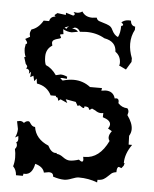

<svg xmlns="http://www.w3.org/2000/svg" viewBox="-47 -627 537 670"><g transform="rotate(5 222.0 -292.0)"><path d="M202.6 2.9Q185.5 2.9 163.1 -4.4Q163.1 -18.6 147.5 -18.6L129.9 -15.6Q125.5 -35.6 97.2 -43.5Q89.8 -5.4 64 -5.4L59.6 -5.9L57.6 2H33.7Q32.7 -16.6 21 -28.3Q25.4 -43 25.4 -59.1Q25.4 -75.2 22 -88.9Q27.8 -95.2 27.8 -102.1Q27.8 -107.9 24.4 -112.8Q30.8 -114.7 30.8 -125L29.8 -135.3L19 -128.9Q26.4 -144 26.4 -159.2L21 -186L31.2 -188Q39.6 -188 45.4 -182.1Q51.8 -189.5 60.1 -189.5Q63.5 -189.5 65.4 -186.8Q67.4 -184.1 69.6 -180.9Q71.8 -177.7 75.2 -174.8Q78.6 -171.9 85.4 -171.4Q91.8 -129.9 137.2 -110.8Q148.9 -87.4 164.1 -87.4L168 -87.9L168.9 -84.5Q179.2 -84.5 191.9 -75Q204.6 -65.4 216.3 -65.4Q229 -65.4 247.6 -71.3Q254.9 -65.4 258.8 -65.4Q263.2 -65.4 263.2 -72.8L261.7 -82.5H267.1Q318.4 -82.5 348.6 -145.5Q344.2 -151.4 344.2 -158.2Q344.2 -168 353.5 -180.2L339.4 -188.5Q345.2 -196.3 345.2 -203.1Q345.2 -217.8 317.9 -226.1L318.4 -240.7Q314.5 -239.7 310.5 -239.7Q299.8 -239.7 290 -247.1L277.8 -252.9L270 -247.6L267.1 -249.5Q267.1 -258.3 251 -258.3Q251 -252 248 -252Q244.6 -252 233.4 -260.3L226.6 -257.8L219.2 -271L183.6 -277.3L189.9 -264.6L165.5 -275.4L158.2 -269.5L154.8 -280.3Q148.4 -281.7 148.4 -283.7L148.9 -286.1H129.9Q114.7 -317.4 78.6 -323.2L76.2 -340.3L68.4 -330.6L64 -349.1L53.2 -343.3L54.7 -362.3L47.4 -354.5L48.3 -360.8Q48.3 -371.1 35.6 -372.6Q39.6 -375 39.6 -378.4Q39.6 -382.3 33.7 -388.2L26.4 -411.1L31.2 -412.1Q25.4 -425.3 25.4 -442.4L27.8 -457.5Q32.2 -457.5 32.2 -460.9Q32.2 -465.3 24.4 -474.6L40.5 -483.4L38.6 -493.2Q38.6 -500.5 43 -509.3Q67.4 -516.6 83 -543.9H102.1Q105 -560.1 123 -561.5L118.7 -566.4L128.4 -574.2L158.2 -570.3V-578.1L184.1 -570.3Q189 -572.3 189 -575.7Q189 -578.6 184.1 -583L195.8 -581.5Q206.5 -581.5 214.8 -587.4Q226.1 -568.8 251 -568.8L266.6 -570.3Q268.6 -562 276.1 -559.1Q283.7 -556.2 293 -553.7Q302.2 -551.3 311 -547.1Q319.8 -543 324.2 -532.7Q333 -514.2 346.2 -509.3Q354 -524.4 354 -548.8Q360.4 -550.3 360.4 -553.2Q360.4 -556.6 353.5 -561.5Q364.3 -570.8 378.9 -570.8L386.2 -570.3Q388.2 -552.2 402.8 -550.8V-539.6Q390.6 -517.1 390.6 -490.2Q390.6 -466.3 400.9 -439.9V-427.2L383.8 -398.9L358.4 -411.1Q360.8 -412.6 360.8 -419.4Q360.8 -444.3 341.8 -457.5Q340.8 -493.7 299.3 -501Q271 -517.6 234.9 -517.6L212.4 -516.1Q205.6 -529.3 193.4 -529.3L184.1 -524.9Q198.2 -524.9 205.6 -515.6L184.1 -511.7Q168.9 -511.7 153.3 -520L155.8 -502.9Q144 -502 144 -499L148.4 -490.7Q148.4 -487.8 143.8 -486.6Q139.2 -485.4 133.5 -483.6Q127.9 -481.9 123.3 -478.8Q118.7 -475.6 118.7 -468.8L120.6 -459.5Q99.1 -446.3 99.1 -419.4Q99.1 -400.4 104 -390.1Q125 -381.8 141.6 -357.9L158.2 -361.8Q168.9 -361.8 181.6 -356L181.2 -348.6L165 -350.1Q158.7 -350.1 158.7 -348.1L167 -341.3Q187.5 -347.2 205.1 -347.2Q238.3 -347.2 264.2 -327.1H306.2L304.7 -317.9L319.8 -319.8Q346.7 -319.8 353.5 -294.9L358.9 -295.9Q368.2 -295.9 368.2 -284.2L367.7 -279.8Q380.9 -265.1 400.4 -264.6Q405.3 -259.8 405.3 -251.5Q403.3 -244.6 402.8 -240.7Q421.9 -214.4 421.9 -192.9Q421.9 -180.7 415 -169.4L416 -138.7H428.2Q404.8 -105.5 404.8 -73.2L407.7 -72.8L405.3 -64L397.9 -54.7L389.2 -58.1Q381.8 -58.1 381.8 -39.1Q370.1 -37.6 364.3 -32.5Q358.4 -27.3 353 -22Q347.7 -16.6 340.3 -12Q333 -7.3 318.4 -6.8L317.9 2.4Q287.6 -9.3 252.9 -9.3Q244.1 -9.3 228.8 -3.2Q213.4 2.9 202.6 2.9ZM164.6 -522Q166 -526.9 172.9 -532.2L157.7 -526.4Z"/></g></svg>

Font: Truetypewriter PolyglOTT
Style: Regular
Weight: 400
Designer: Sergey Beatoff a.k.a. Sam_T
Version: Version 3.76